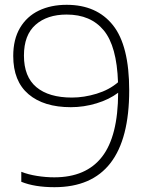

<svg xmlns="http://www.w3.org/2000/svg" viewBox="-20 -769 628 798"><path d="M517 -393.5Q517 9 206.5 9Q123.5 9 68.5 -13.5V-55Q97.5 -43.5 134 -37.8Q170.5 -32 205.5 -32Q338 -32 404.2 -117.5Q470.5 -203 471 -383.5Q434 -355.5 381.2 -339.5Q328.5 -323.5 274.5 -323.5Q162 -323.5 98.5 -377.5Q35 -431.5 35 -536.5Q35 -605.5 63.2 -653.2Q91.5 -701 141.5 -725Q191.5 -749 257 -749Q382 -749 449.5 -664.2Q517 -579.5 517 -393.5ZM279 -363.5Q329 -363.5 381.5 -379.5Q434 -395.5 470.5 -427Q465.5 -577 411.2 -642.8Q357 -708.5 257 -708.5Q176 -708.5 127.8 -666Q79.5 -623.5 79.5 -538Q79.5 -450 131.2 -406.8Q183 -363.5 279 -363.5Z"/></svg>

Font: Encode Sans Semi Expanded ExLight
Style: Regular
Weight: 275
Width: 6
Designer: Multiple Designers
Foundry: Impallari Type
Version: Version 2.000